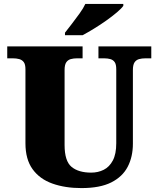

<svg xmlns="http://www.w3.org/2000/svg" viewBox="-20 -951 809 981"><path d="M396 10Q313 10 248 -13Q183 -36 146.5 -86.5Q110 -137 110 -219V-597Q110 -622 101.5 -633.5Q93 -645 78.5 -649Q64 -653 46 -653H17V-714H402V-653H373Q356 -653 341.5 -649Q327 -645 318.5 -632.5Q310 -620 310 -593V-210Q310 -128 345.5 -98.5Q381 -69 446 -69Q481 -69 510 -83.5Q539 -98 556.5 -131Q574 -164 574 -219V-597Q574 -622 566 -633.5Q558 -645 544 -649Q530 -653 512 -653H483V-714H753V-653H723Q705 -653 690.5 -649Q676 -645 667.5 -632.5Q659 -620 659 -593V-217Q659 -150 632.5 -99Q606 -48 548.5 -19Q491 10 396 10ZM312 -784Q327 -803 347 -829Q367 -855 386.5 -882Q406 -909 416 -931H610V-921Q601 -908 577.5 -888Q554 -868 523 -846Q492 -824 460 -804.5Q428 -785 402 -771H312Z"/></svg>

Font: Noto Serif Tibetan Black
Style: Regular
Weight: 900
Version: Version 2.103